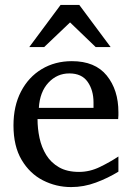

<svg xmlns="http://www.w3.org/2000/svg" viewBox="-20 -740 530 772"><path d="M456.1 -49.8Q414.1 -23.9 365.5 -5.9Q316.9 12.2 266.1 12.2Q205.6 12.2 152.6 -14.9Q99.6 -42 66.9 -97.2Q34.2 -152.3 34.2 -235.8Q34.2 -314 64.5 -372.1Q94.7 -430.2 147.9 -462.2Q201.2 -494.1 269 -494.1Q362.3 -494.1 409.2 -436.3Q456.1 -378.4 456.1 -289.1Q456.1 -284.2 456.1 -276.1Q456.1 -268.1 455.1 -261.2H130.9Q130.9 -223.1 138.9 -185.3Q147 -147.5 166 -116.7Q185.1 -85.9 217.3 -67.4Q249.5 -48.8 297.9 -48.8Q340.8 -48.8 381.6 -68.6Q422.4 -88.4 456.1 -110.8ZM356 -306.2V-328.1Q356 -377.4 332.3 -411.1Q308.6 -444.8 258.8 -444.8Q209.5 -444.8 174.8 -407.7Q140.1 -370.6 136.2 -306.2ZM424.8 -550.8H364.7L261.7 -649.9L157.7 -550.8H97.7L223.6 -720.2H298.8Z"/></svg>

Font: Eeyek
Style: Regular
Weight: 400
Designer: Pravabati Chingangbam and Tabish
Foundry: SIL International
Version: Version 2.000